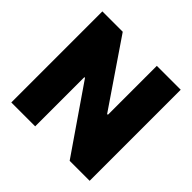

<svg xmlns="http://www.w3.org/2000/svg" viewBox="-175 -881 1054 1054"><g transform="rotate(45 352.0 -353.5)"><path d="M656.2 0H501L238.3 -381.8H233.4V0H47.9V-707H206.1L464.8 -327.1H470.7V-707H656.2Z"/></g></svg>

Font: Pretendard JP Black
Style: Regular
Weight: 900
Designer: Base glyphs from Inter by Rasmus Andersson; Hangeul glyphs from Noto Sans CJK(Source Han Sans) by Jang Soo-young and Kan
Foundry: Kil Hyung-jin
Version: Version 1.309